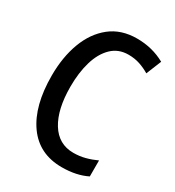

<svg xmlns="http://www.w3.org/2000/svg" viewBox="-177 -831 864 946"><g transform="rotate(30 255.0 -357.5)"><path d="M328 -635Q271 -635 233 -598Q195 -561 176.5 -498Q158 -435 158 -356Q158 -227 203.5 -153.5Q249 -80 333 -80Q368 -80 400 -88.5Q432 -97 462 -111V-20Q402 10 319 10Q190 10 120.5 -87.5Q51 -185 51 -357Q51 -462 82 -545Q113 -628 174 -676.5Q235 -725 325 -725Q412 -725 484 -685L449 -599Q423 -615 393 -625Q363 -635 328 -635Z"/></g></svg>

Font: Noto Sans Lao Condensed Medium
Style: Regular
Weight: 500
Width: 3
Designer: Monotype Design Team
Foundry: Monotype Imaging Inc.
Version: Version 2.003; ttfautohint (v1.8.4.7-5d5b)